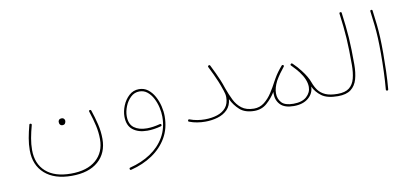

<svg xmlns="http://www.w3.org/2000/svg" viewBox="-75 -860 2953 1367"><g transform="rotate(-10 1401.0 -176.5)"><path d="M353 215.8Q228 215.8 158.4 154.1Q88.9 92.3 88.9 -14.6Q88.9 -57.6 96.7 -101.8Q104.5 -146 117.7 -194.8Q119.6 -202.6 127.9 -200.7Q136.2 -198.7 134.3 -190.4Q121.1 -142.1 113.3 -98.9Q105.5 -55.7 105.5 -14.2Q105.5 85.9 168.9 142.6Q232.4 199.2 349.6 199.2Q466.8 199.2 531 143.8Q595.2 88.4 595.2 -6.8Q595.2 -56.2 584 -105.7Q572.8 -155.3 553.7 -212.9Q550.8 -221.2 559.1 -223.1Q566.9 -225.1 569.8 -217.3Q587.4 -165.5 600.1 -112.5Q612.8 -59.6 612.8 -5.9Q612.8 96.7 544.7 156.2Q476.6 215.8 353 215.8ZM326.7 -178.7Q326.7 -186.5 332.8 -193.4Q338.9 -200.2 351.1 -200.2Q364.3 -200.2 370.6 -190.4Q374.5 -184.6 374.5 -177.7Q374.5 -168.9 369.1 -159.9Q363.8 -150.9 349.6 -150.9Q340.3 -150.9 335.2 -155.8Q330.1 -160.6 328.1 -167Q326.7 -172.4 326.7 -178.7Z M929.7 -309.1Q966.3 -309.1 993.9 -288.1Q1021.5 -267.1 1040 -233.4Q1058.6 -199.7 1067.9 -161.1Q1077.1 -122.6 1077.1 -87.4Q1077.1 -0.5 1038.3 66.7Q999.5 133.8 931.9 179.2Q864.3 224.6 776.9 246.6Q768.6 249 766.6 240.7Q764.2 231.9 772.9 230Q856.9 209 921.6 166Q986.3 123 1023.2 59.3Q1060.1 -4.4 1060.1 -87.4Q1060.1 -119.1 1052 -154.5Q1043.9 -189.9 1027.6 -221.4Q1011.2 -252.9 986.8 -272.7Q962.4 -292.5 929.7 -292.5Q893.6 -292.5 866.7 -266.8Q839.8 -241.2 825.4 -204.6Q811 -168 811 -134.3Q811 -76.2 845.9 -50.3Q880.9 -24.4 938.5 -24.4Q981.4 -24.4 1033.7 -38.1Q1042 -40.5 1043.9 -31.7Q1045.4 -23.4 1037.6 -21.5Q984.9 -7.3 938.5 -7.3Q873.5 -7.3 834 -38.3Q794.4 -69.3 794.4 -134.3Q794.4 -172.9 810.8 -213.1Q827.1 -253.4 857.7 -281.2Q888.2 -309.1 929.7 -309.1Z M1236.3 -29.8Q1238.8 -37.6 1247.1 -34.7Q1273.4 -24.9 1300.8 -20.3Q1328.1 -15.6 1356 -15.6Q1405.3 -15.6 1445.3 -28.6Q1485.4 -41.5 1508.8 -70.1Q1532.2 -98.6 1532.2 -145Q1532.2 -157.7 1529.5 -169.4Q1526.9 -181.2 1522.9 -192.4V-192.9Q1521.5 -196.8 1519.5 -202.1Q1507.8 -237.3 1496.6 -264.2Q1485.4 -291 1472.9 -317.6Q1460.4 -344.2 1443.8 -377.4Q1439.9 -385.7 1447.8 -389.2Q1456.1 -393.1 1459.5 -385.3Q1476.1 -352.1 1488.8 -325.2Q1501.5 -298.3 1512.9 -271Q1524.4 -243.7 1536.1 -208Q1552.2 -162.6 1572 -122.1Q1591.8 -81.5 1624.8 -56.2Q1657.7 -30.8 1712.9 -30.3H1713.4Q1721.7 -30.3 1721.7 -22Q1721.7 -13.7 1713.4 -13.7H1712.9Q1646 -14.2 1608.6 -47.6Q1571.3 -81.1 1548.8 -127.9Q1544.4 -81.1 1516.6 -52.7Q1488.8 -24.4 1446.3 -11.7Q1403.8 1 1356 1Q1326.7 1 1297.9 -3.7Q1269 -8.3 1241.2 -19Q1233.4 -21.5 1236.3 -29.8Z M1705.1 -22Q1705.1 -30.3 1713.4 -30.3Q1755.9 -30.3 1788.1 -55.7Q1820.3 -81.1 1845 -119.1Q1869.6 -157.2 1889.2 -195.3Q1895 -206.5 1902.8 -219.2Q1924.3 -256.8 1960 -297.9Q1962.4 -300.8 1966.3 -300.8Q1969.7 -300.8 1972.2 -298.8Q1978 -293.9 1972.7 -287.1Q1972.7 -287.1 1972.7 -287.1Q1972.7 -287.1 1972.7 -287.1Q1958 -269.5 1940.4 -244.9Q1922.9 -220.2 1909.7 -196.8Q1885.7 -149.4 1885.7 -110.4Q1885.7 -69.8 1910.4 -42.7Q1935.1 -15.6 1996.1 -15.6Q2059.1 -15.6 2091.6 -45.2Q2124 -74.7 2124 -115.2Q2124 -167 2078.1 -228Q2059.6 -252 2033.2 -278.8Q2029.8 -282.2 2026.4 -285.6Q2020 -292 2025.9 -297.9L2026.4 -298.3Q2028.8 -300.8 2032.2 -300.8Q2032.7 -300.8 2033.2 -300.8Q2033.2 -300.8 2033.2 -300.8Q2036.1 -300.3 2038.1 -298.3Q2071.8 -266.1 2095.2 -234.4Q2133.3 -186 2148.9 -142.1Q2160.2 -110.4 2178.7 -85Q2197.3 -59.6 2230.5 -44.9Q2263.7 -30.3 2317.9 -30.3H2318.4Q2326.7 -30.3 2326.7 -22Q2326.7 -13.7 2318.4 -13.7H2317.9Q2239.7 -13.7 2200 -43.2Q2160.2 -72.8 2141.1 -114.3Q2140.6 -64.9 2101.6 -32Q2062.5 1 1996.1 1Q1929.7 1 1899.2 -30.5Q1868.7 -62 1868.7 -110.4Q1868.7 -116.7 1869.1 -123.5Q1842.3 -80.1 1804.4 -46.9Q1766.6 -13.7 1713.4 -13.7Q1705.1 -13.7 1705.1 -22Z M2310.1 -22Q2310.1 -30.3 2318.4 -30.3Q2373 -30.3 2402.1 -53.2Q2431.2 -76.2 2442.1 -118.2Q2453.1 -160.2 2453.1 -216.8Q2453.1 -274.9 2452.1 -320.8Q2451.2 -366.7 2448.5 -408.4Q2445.8 -450.2 2441.2 -493.9Q2436.5 -537.6 2429.7 -590.3Q2428.7 -598.6 2437 -599.6Q2445.3 -600.6 2446.3 -592.3Q2453.1 -539.6 2458 -495.6Q2462.9 -451.7 2465.6 -409.7Q2468.3 -367.7 2469.5 -321.3Q2470.7 -274.9 2470.7 -216.8Q2470.7 -156.2 2457.8 -110.4Q2444.8 -64.5 2411.6 -39.1Q2378.4 -13.7 2318.4 -13.7Q2310.1 -13.7 2310.1 -22Z M2648.9 -568.4Q2647.9 -576.7 2656.2 -577.6Q2664.6 -578.6 2665.5 -570.3Q2673.3 -511.7 2678.2 -465.8Q2683.1 -419.9 2685.3 -371.8Q2687.5 -323.7 2687.5 -259.3Q2687.5 -198.7 2685.3 -129.9Q2683.1 -61 2677.7 0Q2676.8 8.8 2668.5 7.8Q2659.7 6.8 2660.6 -1Q2666 -61 2668.5 -129.9Q2670.9 -198.7 2670.9 -259.3Q2670.9 -323.2 2668.7 -370.8Q2666.5 -418.5 2661.6 -464.1Q2656.7 -509.8 2648.9 -568.4Z"/></g></svg>

Font: Mikhak Thin
Style: Regular
Weight: 100
Designer: Amin Abedi
Version: Version 3.3